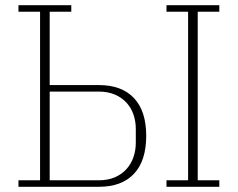

<svg xmlns="http://www.w3.org/2000/svg" viewBox="-20 -718 914 738"><path d="M51 -25H134V-673H51V-698H254V-673H171V-391H360Q448 -391 495 -341Q542 -291 542 -196Q542 -100 495 -50Q448 0 360 0H51ZM620 -25H703V-673H620V-698H823V-673H740V-25H823V0H620ZM359 -25Q395 -25 421.5 -36.5Q448 -48 466 -68Q484 -88 493 -114Q502 -140 502 -170V-222Q502 -252 493 -278Q484 -304 466 -323.5Q448 -343 421.5 -354.5Q395 -366 359 -366H171V-25Z"/></svg>

Font: IBM Plex Serif ExtraLight
Style: Regular
Weight: 200
Designer: Mike Abbink, Paul van der Laan, Pieter van Rosmalen
Foundry: Bold Monday
Version: Version 2.5